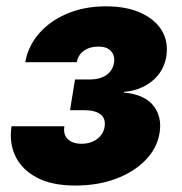

<svg xmlns="http://www.w3.org/2000/svg" viewBox="-20 -573 569 601"><path d="M215.8 7.8Q141.6 7.8 94.5 -17.6Q47.4 -43 27.8 -85Q8.3 -127 16.1 -177.7H181.6Q177.2 -152.3 192.1 -137.7Q207 -123 235.4 -123Q254.9 -123 270.3 -129.9Q285.6 -136.7 295.2 -148.4Q304.7 -160.2 307.1 -174.3Q312 -201.2 295.2 -214.6Q278.3 -228 245.1 -228H199.2L214.8 -324.2H260.7Q292 -324.2 312.3 -337.6Q332.5 -351.1 336.9 -377Q340.3 -398.9 327.4 -413.1Q314.5 -427.2 288.1 -427.2Q261.2 -427.2 242.9 -414.3Q224.6 -401.4 220.2 -378.4H59.1Q67.9 -428.7 102.3 -468.3Q136.7 -507.8 190.7 -530.5Q244.6 -553.2 311.5 -553.2Q375 -553.2 420.2 -533Q465.3 -512.7 486.6 -477.3Q507.8 -441.9 500.5 -395.5Q492.2 -348.1 455.3 -318.6Q418.5 -289.1 368.2 -285.6V-283.2Q432.6 -277.3 460.2 -242.2Q487.8 -207 479.5 -156.7Q471.7 -108.9 435.5 -71.8Q399.4 -34.7 342.8 -13.4Q286.1 7.8 215.8 7.8Z"/></svg>

Font: Inter ExtraBold
Style: Italic
Weight: 800
Italic angle: -9.3988°
Designer: Rasmus Andersson
Foundry: rsms
Version: Version 4.001;git-66647c0bb